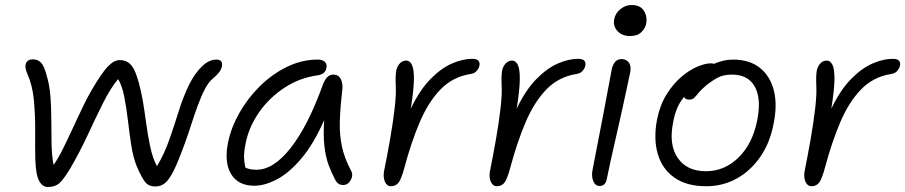

<svg xmlns="http://www.w3.org/2000/svg" viewBox="-20 -732 3616 767"><path d="M171 15Q150 15 136.5 -9Q123 -33 121 -97Q120 -148 120.5 -209.5Q121 -271 115.5 -330.5Q110 -390 90 -435Q77 -464 84 -479.5Q91 -495 112 -495Q130 -495 143 -482.5Q156 -470 166 -432Q178 -393 181.5 -346.5Q185 -300 185 -251Q185 -202 186 -156Q187 -110 194 -73Q213 -100 232.5 -139.5Q252 -179 272 -222.5Q292 -266 311.5 -306.5Q331 -347 349 -377Q386 -440 410.5 -466Q435 -492 459 -492Q497 -492 516 -453.5Q535 -415 551 -327Q557 -291 563.5 -242.5Q570 -194 580 -146.5Q590 -99 607 -68Q636 -116 656 -173Q676 -230 694 -288Q712 -346 737 -397Q759 -440 787 -467Q815 -494 844 -494Q870 -494 867 -470Q865 -456 855.5 -443.5Q846 -431 829 -417Q813 -404 798 -375Q783 -346 769.5 -309Q756 -272 743.5 -233Q731 -194 719 -161Q693 -89 674.5 -51.5Q656 -14 639 -0.5Q622 13 600 13Q575 13 561 -3.5Q547 -20 527 -66Q512 -102 504.5 -151Q497 -200 491 -251Q485 -302 476.5 -345.5Q468 -389 452 -416Q422 -381 392 -321Q362 -261 330 -192Q298 -123 260 -58Q234 -15 217 0Q200 15 171 15Z M996 10Q931 10 903 -37Q875 -84 891 -163Q903 -222 936 -280.5Q969 -339 1018 -387.5Q1067 -436 1126.5 -465Q1186 -494 1249 -494Q1267 -494 1277 -485.5Q1287 -477 1284 -460Q1279 -435 1248 -431Q1176 -421 1115.5 -381Q1055 -341 1015 -283.5Q975 -226 962 -163Q956 -136 955 -114.5Q954 -93 960 -63Q975 -54 1005 -54Q1073 -54 1142 -142Q1211 -230 1271 -397Q1278 -414 1287.5 -424Q1297 -434 1312 -434Q1332 -434 1341.5 -416Q1351 -398 1347 -368Q1339 -300 1337.5 -246.5Q1336 -193 1346 -146.5Q1356 -100 1382 -51Q1389 -40 1386 -26Q1383 -12 1373.5 -2.5Q1364 7 1352 7Q1339 7 1331.5 1.5Q1324 -4 1319 -14Q1304 -42 1292.5 -73.5Q1281 -105 1276 -148Q1271 -191 1275 -252Q1233 -157 1184.5 -99.5Q1136 -42 1087 -16Q1038 10 996 10Z M1541 12Q1526 12 1518 -5.5Q1510 -23 1514 -47Q1527 -111 1538.5 -177Q1550 -243 1556.5 -299Q1563 -355 1561 -389Q1560 -412 1560.5 -425Q1561 -438 1563 -451Q1567 -468 1577.5 -479Q1588 -490 1603 -490Q1617 -490 1625.5 -473Q1634 -456 1633.5 -414.5Q1633 -373 1621 -298Q1657 -373 1700 -416.5Q1743 -460 1786 -478.5Q1829 -497 1866 -497Q1886 -497 1892 -488.5Q1898 -480 1895 -469Q1893 -459 1884 -448.5Q1875 -438 1857 -436Q1787 -424 1739 -374Q1691 -324 1657 -244.5Q1623 -165 1596 -64Q1584 -19 1573 -3.5Q1562 12 1541 12Z M1964 12Q1949 12 1941 -5.5Q1933 -23 1937 -47Q1950 -111 1961.5 -177Q1973 -243 1979.5 -299Q1986 -355 1984 -389Q1983 -412 1983.5 -425Q1984 -438 1986 -451Q1990 -468 2000.5 -479Q2011 -490 2026 -490Q2040 -490 2048.5 -473Q2057 -456 2056.5 -414.5Q2056 -373 2044 -298Q2080 -373 2123 -416.5Q2166 -460 2209 -478.5Q2252 -497 2289 -497Q2309 -497 2315 -488.5Q2321 -480 2318 -469Q2316 -459 2307 -448.5Q2298 -438 2280 -436Q2210 -424 2162 -374Q2114 -324 2080 -244.5Q2046 -165 2019 -64Q2007 -19 1996 -3.5Q1985 12 1964 12Z M2375 11Q2358 11 2350 -8.5Q2342 -28 2347 -53Q2363 -137 2374.5 -195Q2386 -253 2394 -296Q2402 -339 2409 -376.5Q2416 -414 2424 -456Q2428 -474 2437.5 -485Q2447 -496 2463 -496Q2481 -496 2491.5 -483Q2502 -470 2498 -445Q2493 -422 2484 -379.5Q2475 -337 2463.5 -285Q2452 -233 2440 -181Q2428 -129 2418.5 -85.5Q2409 -42 2404 -17Q2399 11 2375 11ZM2497 -588Q2465 -588 2446.5 -608Q2428 -628 2434 -657Q2439 -680 2459 -696Q2479 -712 2503 -712Q2538 -712 2552.5 -688.5Q2567 -665 2561 -636Q2558 -620 2542.5 -604Q2527 -588 2497 -588Z M2801 12Q2723 12 2674 -22.5Q2625 -57 2607.5 -117.5Q2590 -178 2605 -256Q2617 -314 2643.5 -356Q2670 -398 2702.5 -425.5Q2735 -453 2766.5 -466Q2798 -479 2819 -479Q2827 -479 2832 -477Q2850 -485 2869.5 -489.5Q2889 -494 2908 -494Q2974 -494 3015.5 -461Q3057 -428 3071.5 -370Q3086 -312 3070 -236Q3056 -162 3017.5 -106Q2979 -50 2923.5 -19Q2868 12 2801 12ZM2669 -243Q2651 -154 2687.5 -101Q2724 -48 2800 -48Q2875 -48 2931 -103.5Q2987 -159 3005 -252Q3022 -337 2995.5 -385.5Q2969 -434 2904 -434Q2870 -434 2847.5 -422Q2825 -410 2800 -390Q2781 -374 2771 -361.5Q2761 -349 2753.5 -341.5Q2746 -334 2733 -334Q2717 -334 2713 -345Q2680 -307 2669 -243Z M3221 12Q3206 12 3198 -5.5Q3190 -23 3194 -47Q3207 -111 3218.5 -177Q3230 -243 3236.5 -299Q3243 -355 3241 -389Q3240 -412 3240.5 -425Q3241 -438 3243 -451Q3247 -468 3257.5 -479Q3268 -490 3283 -490Q3297 -490 3305.5 -473Q3314 -456 3313.5 -414.5Q3313 -373 3301 -298Q3337 -373 3380 -416.5Q3423 -460 3466 -478.5Q3509 -497 3546 -497Q3566 -497 3572 -488.5Q3578 -480 3575 -469Q3573 -459 3564 -448.5Q3555 -438 3537 -436Q3467 -424 3419 -374Q3371 -324 3337 -244.5Q3303 -165 3276 -64Q3264 -19 3253 -3.5Q3242 12 3221 12Z"/></svg>

Font: Shantell Sans Normal
Style: Italic
Weight: 300
Italic angle: -11.31°
Designer: Stephen Nixon, Anya Danilova, Shantell Martin
Foundry: Arrow Type
Version: Version 1.008;[a672d596b]